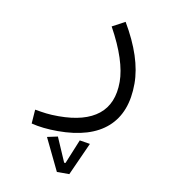

<svg xmlns="http://www.w3.org/2000/svg" viewBox="-78 -359 743 824"><g transform="rotate(10 293.0 53.0)"><path d="M197.8 222.7Q131.3 222.7 82 210L86.4 148.9Q113.8 153.8 136.2 156.5Q158.7 159.2 189.9 159.2Q304.7 159.2 363.8 111.8Q422.9 64.5 422.9 -31.2Q422.9 -76.2 404.3 -133.5Q385.7 -190.9 347.7 -259.8L403.3 -289.6Q486.8 -148.4 486.8 -34.7Q486.8 91.8 413.6 157.2Q340.3 222.7 197.8 222.7ZM224.6 396 156.7 255.4 202.6 245.6 248.5 351.6H254.4L297.9 245.6L343.3 252.9L278.8 396Z"/></g></svg>

Font: CaskaydiaCove NFP Light
Style: Regular
Weight: 300
Designer: Aaron Bell
Foundry: Saja Typeworks
Version: Version 2111.001; VTT 6.35;Nerd Fonts 3.1.1